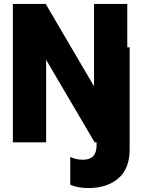

<svg xmlns="http://www.w3.org/2000/svg" viewBox="-20 -719 720 970"><path d="M635 -480V36Q635 133 578 182Q521 231 427 231Q371 231 335 214V74Q364 88 400 88Q468 88 468 15V0H458L213 -417V0H45V-699H211L455 -283V-699H623V-480Z"/></svg>

Font: Readiness
Style: Bold
Weight: 700
Designer: Katatrad Team
Foundry: CadsonDemak
Version: Version 1.00;January 16, 2020;FontCreator 12.0.0.2550 64-bit